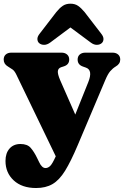

<svg xmlns="http://www.w3.org/2000/svg" viewBox="-20 -760 656 1014"><path d="M391 5.5Q354.5 92 323.8 141.8Q293 191.5 257.2 212.2Q221.5 233 170.5 233Q96 233 52.5 192.8Q9 152.5 9 90Q9 49 30.2 24.8Q51.5 0.5 88 0.5Q124.5 0.5 142.2 21Q160 41.5 175.5 73.5L186.5 96Q201 127.5 220.5 127.5Q233.5 127.5 245 116.5Q256.5 105.5 274.5 65.5L66 -366.5Q56.5 -386 46 -393.2Q35.5 -400.5 21.5 -409Q-0.5 -422 -0.5 -445.5Q-0.5 -462.5 10.5 -472.2Q21.5 -482 41 -482H304Q323 -482 334.2 -472.2Q345.5 -462.5 345.5 -445.5Q345.5 -418.5 317 -409.5L303 -405Q287 -399.5 285.5 -384Q284 -368.5 298 -336L377.5 -155L446.5 -327Q471.5 -390 433.5 -403L418 -408.5Q390 -418 390 -445.5Q390 -462.5 401.2 -472.2Q412.5 -482 431.5 -482H573.5Q592.5 -482 603.8 -472.2Q615 -462.5 615 -445.5Q615 -422.5 591.5 -409Q575 -399 562 -383.8Q549 -368.5 535.5 -336ZM517.5 -532.5Q507.5 -523.5 491.5 -523.2Q475.5 -523 459 -535.5L352 -615L245.5 -535.5Q228.5 -523 212.5 -523.2Q196.5 -523.5 186.5 -532.5Q178 -540 177.5 -553.5Q177 -567 190.5 -583.5L277.5 -696.5Q294.5 -717.5 311.2 -729Q328 -740.5 352 -740.5Q376 -740.5 392.5 -729Q409 -717.5 426.5 -696.5L513.5 -583.5Q527 -567 526.5 -553.5Q526 -540 517.5 -532.5Z"/></svg>

Font: Fraunces 9pt Soft Black
Style: Regular
Weight: 900
Version: Version 1.000;[b76b70a41]